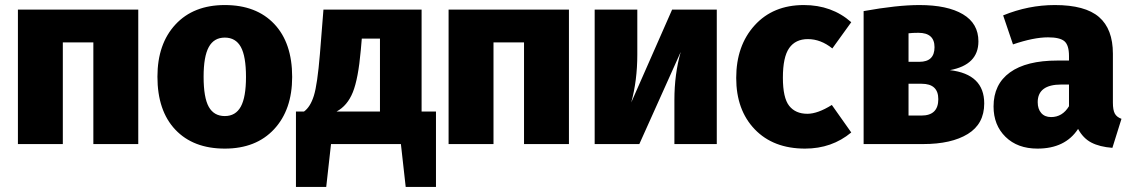

<svg xmlns="http://www.w3.org/2000/svg" viewBox="-20 -571 4487 761"><path d="M350 0V-403H229V0H51V-533H528V0Z M871 -551Q996 -551 1067 -476Q1138 -401 1138 -266Q1138 -136 1066.5 -59Q995 18 871 18Q746 18 675 -57Q604 -132 604 -267Q604 -397 675.5 -474Q747 -551 871 -551ZM787 -267Q787 -184 807.5 -147.5Q828 -111 871 -111Q914 -111 934.5 -148.5Q955 -186 955 -266Q955 -348 934.5 -385Q914 -422 871 -422Q828 -422 807.5 -384.5Q787 -347 787 -267Z M1651 -129H1708V170H1588L1569 0H1292L1273 170H1153V-129H1185Q1210 -147 1224 -191.5Q1238 -236 1248 -357L1262 -533H1651ZM1486 -129V-418H1414L1410 -372Q1400 -259 1378.5 -205.5Q1357 -152 1314 -129Z M2057 0V-403H1936V0H1758V-533H2235V0Z M2821 -533V0H2653V-175Q2653 -277 2678 -365L2514 0H2337V-533H2506V-355Q2506 -252 2482 -165L2644 -533Z M3166 -551Q3277 -551 3354 -483L3279 -379Q3233 -416 3182 -416Q3133 -416 3108 -380.5Q3083 -345 3083 -263Q3083 -183 3108 -151.5Q3133 -120 3180 -120Q3221 -120 3277 -155L3354 -46Q3277 18 3171 18Q3045 18 2971.5 -58.5Q2898 -135 2898 -262Q2898 -390 2971 -470.5Q3044 -551 3166 -551Z M3745 -293Q3881 -277 3881 -161Q3881 -80 3816 -40Q3751 0 3639 0H3403V-527Q3536 -551 3624 -551Q3735 -551 3796.5 -514.5Q3858 -478 3858 -407Q3858 -314 3745 -293ZM3620 -441Q3597 -441 3581 -439V-326H3624Q3684 -326 3684 -384Q3684 -441 3620 -441ZM3632 -113Q3699 -113 3699 -178Q3699 -239 3633 -239H3581V-113Z M4391 -164Q4391 -135 4398.5 -121Q4406 -107 4425 -100L4389 15Q4338 11 4305.5 -6Q4273 -23 4253 -60Q4202 18 4092 18Q4013 18 3965.5 -28.5Q3918 -75 3918 -149Q3918 -237 3983 -284Q4048 -331 4171 -331H4217V-349Q4217 -392 4199 -407.5Q4181 -423 4134 -423Q4077 -423 3995 -395L3956 -510Q4056 -551 4161 -551Q4281 -551 4336 -503.5Q4391 -456 4391 -358ZM4146 -107Q4191 -107 4217 -150V-236H4187Q4093 -236 4093 -166Q4093 -139 4107 -123Q4121 -107 4146 -107Z"/></svg>

Font: FiraGO ExtraBold
Style: Regular
Weight: 800
Designer: bBox Type
Foundry: bBox Type GmbH
Version: Version 1.001;PS 001.001;hotconv 1.0.88;makeotf.lib2.5.64775